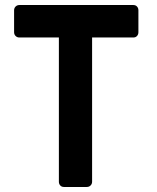

<svg xmlns="http://www.w3.org/2000/svg" viewBox="-20 -743 622 763"><path d="M510 -723Q519 -723 524.5 -717Q530 -711 530 -702V-615Q530 -606 524.5 -600Q519 -594 510 -594H346V-21Q346 -12 340 -6Q334 0 325 0H234Q225 0 219.5 -6Q214 -12 214 -21V-594H57Q48 -594 42 -600Q36 -606 36 -615V-702Q36 -711 42 -717Q48 -723 57 -723Z"/></svg>

Font: Stadtwerke
Style: Bold
Weight: 700
Designer: Santiago Orozco
Foundry: Typemade
Version: Version 1.003